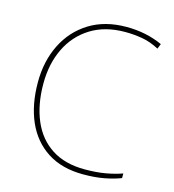

<svg xmlns="http://www.w3.org/2000/svg" viewBox="-109 -815 832 917"><g transform="rotate(15 307.0 -357.0)"><path d="M405 -699Q305 -699 234.5 -655Q164 -611 127 -534.5Q90 -458 90 -360Q90 -257 123 -179Q156 -101 222 -58Q288 -15 386 -15Q444 -15 489 -23Q534 -31 570 -44V-21Q537 -8 491 1Q445 10 386 10Q280 10 208 -36.5Q136 -83 99.5 -166Q63 -249 63 -360Q63 -464 104 -546.5Q145 -629 221.5 -676.5Q298 -724 405 -724Q502 -724 583 -687L573 -662Q530 -685 488 -692Q446 -699 405 -699Z"/></g></svg>

Font: Noto Sans Bengali Thin
Style: Regular
Weight: 100
Designer: Jelle Bosma - Monotype Design Team
Foundry: Monotype Imaging Inc.
Version: Version 2.003; ttfautohint (v1.8.4.7-5d5b)